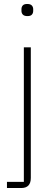

<svg xmlns="http://www.w3.org/2000/svg" viewBox="-20 -746 275 966"><path d="M100 -508H135V149Q135 200 87 200H15V169H100ZM118 -665Q102 -665 95 -672.5Q88 -680 88 -691V-700Q88 -711 94.5 -718.5Q101 -726 117 -726Q133 -726 140 -718.5Q147 -711 147 -700V-691Q147 -680 140.5 -672.5Q134 -665 118 -665Z"/></svg>

Font: IBM Plex Sans Thai ExtLt
Style: Regular
Weight: 200
Designer: Mike Abbink, Paul van der Laan, Pieter van Rosmalen, Ben Mitchell, Mark Frömberg
Foundry: Bold Monday
Version: Version 1.2